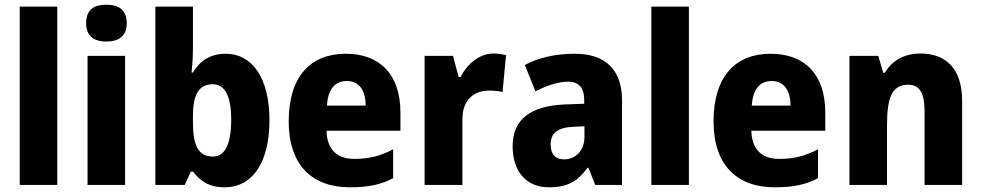

<svg xmlns="http://www.w3.org/2000/svg" viewBox="-20 -788 4181 818"><path d="M224 0V-760H64V0Z M433 -768C382 -768 347 -748 347 -689C347 -632 383 -611 433 -611C483 -611 520 -632 520 -689C520 -747 484 -768 433 -768ZM513 -550H353V0H513Z M802 -583V-760H642V0H767L793 -57H802C834 -17 869 10 938 10C1053 10 1128 -92 1128 -276C1128 -458 1053 -559 942 -559C875 -559 831 -528 802 -479H796C800 -514 802 -550 802 -583ZM886 -429C939 -429 965 -378 965 -278C965 -174 938 -121 888 -121C825 -121 802 -168 802 -268V-292C802 -384 826 -429 886 -429Z M1453 -559C1303 -559 1210 -462 1210 -271C1210 -84 1310 10 1471 10C1551 10 1605 -2 1655 -29V-152C1600 -123 1552 -111 1490 -111C1413 -111 1373 -154 1371 -231H1686V-309C1686 -470 1599 -559 1453 -559ZM1458 -443C1510 -443 1538 -402 1538 -338H1373C1377 -411 1410 -443 1458 -443Z M2082 -560C2021 -560 1969 -513 1942 -460H1934L1910 -550H1789V0H1950V-276C1949 -370 2006 -402 2064 -402C2091 -402 2108 -399 2121 -396L2136 -553C2121 -557 2100 -560 2082 -560Z M2430 -559C2345 -559 2273 -542 2216 -511L2261 -399C2311 -424 2359 -440 2400 -440C2444 -440 2469 -417 2469 -361V-346L2386 -343C2241 -337 2164 -280 2164 -165C2164 -57 2223 10 2318 10C2400 10 2441 -16 2483 -73H2487L2516 0H2630V-363C2630 -492 2557 -559 2430 -559ZM2425 -248 2470 -250V-204C2470 -146 2432 -109 2383 -109C2348 -109 2326 -129 2326 -172C2326 -220 2354 -245 2425 -248Z M2915 0V-760H2755V0Z M3263 -559C3113 -559 3020 -462 3020 -271C3020 -84 3120 10 3281 10C3361 10 3415 -2 3465 -29V-152C3410 -123 3362 -111 3300 -111C3223 -111 3183 -154 3181 -231H3496V-309C3496 -470 3409 -559 3263 -559ZM3268 -443C3320 -443 3348 -402 3348 -338H3183C3187 -411 3220 -443 3268 -443Z M3902 -560C3833 -560 3781 -531 3750 -478H3743L3722 -550H3599V0H3759V-253C3759 -371 3779 -427 3850 -427C3900 -427 3919 -388 3919 -313V0H4079V-359C4079 -495 4010 -560 3902 -560Z"/></svg>

Font: Noto Sans Myanmar UI SemiCondensed ExtraBold
Style: Regular
Weight: 800
Width: 4
Designer: Monotype Design Team
Foundry: Monotype Imaging Inc.
Version: Version 2.103